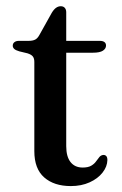

<svg xmlns="http://www.w3.org/2000/svg" viewBox="-20 -604 402 632"><path d="M70.5 -428.5 43.5 -435Q31.5 -438.5 26.8 -443Q22 -447.5 22 -453.5Q22 -461 27.5 -465.2Q33 -469.5 42 -469.5H74Q87.5 -469.5 95.5 -473.5Q103.5 -477.5 109.5 -488.5L150.5 -562Q157.5 -573.5 164.8 -578.5Q172 -583.5 180 -583.5Q188.5 -583.5 193.2 -578.2Q198 -573 198 -563.5V-123Q198 -88.5 212.2 -70.5Q226.5 -52.5 252 -52.5Q270 -52.5 280.2 -58.5Q290.5 -64.5 296.2 -72.8Q302 -81 307.2 -87.2Q312.5 -93.5 320.5 -94Q326.5 -94 330 -90Q333.5 -86 333.5 -77Q333 -55.5 317.5 -35.8Q302 -16 275 -3.8Q248 8.5 213 8.5Q158 8.5 125.5 -20Q93 -48.5 93 -106.5V-400Q93 -412 88 -418.2Q83 -424.5 70.5 -428.5ZM151 -430.5 151.5 -469.5H308.5Q318.5 -469.5 323.8 -465.5Q329 -461.5 329 -454Q329 -444 318.8 -437.2Q308.5 -430.5 286 -430.5Z"/></svg>

Font: Fraunces 16pt
Style: Regular
Weight: 400
Version: Version 1.000;[b76b70a41]